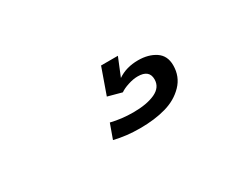

<svg xmlns="http://www.w3.org/2000/svg" viewBox="-38 -157 646 509"><g transform="rotate(-30 285.0 98.0)"><path d="M278 0H329.5L307 55Q333 37 369.5 37Q401 37 422.5 51.2Q444 65.5 444 95Q444 129.5 421.2 153Q398.5 176.5 364 186.2Q329.5 196 285 196Q242.5 196 206.5 187L222.5 142.5Q255 150.5 290 150.5Q331.5 150.5 357 138.8Q382.5 127 382.5 102.5Q382.5 73.5 347.5 73.5Q333.5 73.5 317.5 78.8Q301.5 84 292.5 90.5L250 79Z"/></g></svg>

Font: League Mono Narrow Light
Style: Regular
Weight: 300
Width: 3
Designer: Tyler Finck
Foundry: The League of Moveable Type / Tyler Finck
Version: Version 2.210